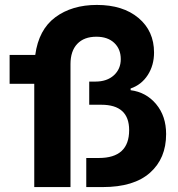

<svg xmlns="http://www.w3.org/2000/svg" viewBox="-20 -759 721 779"><path d="M19 -419V-536H123Q137 -639 204.5 -689Q272 -739 373 -739Q479 -739 542 -686Q605 -633 605 -546Q605 -494 579.5 -454.5Q554 -415 510 -400V-393Q573 -385 613.5 -336.5Q654 -288 654 -215Q654 -116 588.5 -58Q523 0 397 0H330V-118H381Q504 -118 504 -231Q504 -334 391 -334H342V-428H367Q414 -428 442 -453.5Q470 -479 470 -519Q470 -560 443.5 -585Q417 -610 371 -610Q321 -610 293.5 -581Q266 -552 266 -499V0H119V-419Z"/></svg>

Font: Mona Sans
Style: Bold
Weight: 700
Designer: Deni Anggara
Foundry: GitHub
Version: Version 2.000;Glyphs 3.2.3 (3260)